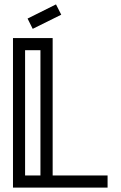

<svg xmlns="http://www.w3.org/2000/svg" viewBox="-20 -854 549 874"><path d="M128.9 -722.7 105.5 -769.5 234.9 -834 258.8 -787.1ZM164.1 -55.2V-625.5H94.2V-55.2ZM469.7 0H39.1V-680.7H219.7V-55.2H469.7Z"/></svg>

Font: X Company
Style: Regular
Weight: 400
Designer: GGBotNet
Foundry: GGBotNet
Version: 0.90